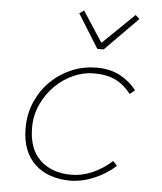

<svg xmlns="http://www.w3.org/2000/svg" viewBox="-53 -780 706 839"><g transform="rotate(5 300.0 -361.0)"><path d="M286 12Q239 12 199.5 -1.5Q160 -15 131.5 -41.5Q103 -68 87.5 -107.5Q72 -147 72 -200Q72 -264 96 -317.5Q120 -371 160 -409.5Q200 -448 251.5 -469Q303 -490 358 -490Q420 -490 464 -465.5Q508 -441 534 -406L512 -388Q483 -426 445 -445Q407 -464 348 -464Q303 -464 258.5 -444Q214 -424 179 -389Q144 -354 122 -307Q100 -260 100 -206Q100 -110 152 -62Q204 -14 288 -14Q335 -14 381.5 -34.5Q428 -55 466 -90L484 -70Q445 -34 391 -11Q337 12 286 12ZM354 -572 262 -720 282 -734 368 -602H372L508 -734L526 -718L382 -572Z"/></g></svg>

Font: Source Code Pro ExtraLight
Style: Italic
Weight: 200
Italic angle: -11°
Monospace: yes
Designer: Paul D. Hunt, Teo Tuominen
Foundry: Adobe Systems Incorporated
Version: Version 1.050;PS 1.000;hotconv 16.6.51;makeotf.lib2.5.65220